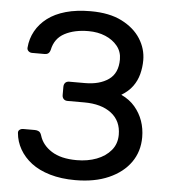

<svg xmlns="http://www.w3.org/2000/svg" viewBox="-52 -757 725 815"><g transform="rotate(5 310.5 -350.0)"><path d="M298 10Q238 10 190.5 -4Q143 -18 111 -42.5Q79 -67 60.5 -99.5Q42 -132 39 -168Q38 -177 44.5 -182Q51 -187 60 -187H110Q119 -187 126.5 -183Q134 -179 138 -166Q150 -126 190 -100.5Q230 -75 297 -75Q344 -75 382 -89.5Q420 -104 443 -131.5Q466 -159 466 -198Q466 -257 423.5 -289.5Q381 -322 308 -322H237Q226 -322 220 -328.5Q214 -335 214 -345V-380Q214 -391 220 -397.5Q226 -404 237 -404H304Q366 -404 404.5 -431Q443 -458 443 -517Q443 -550 423.5 -574Q404 -598 372 -611.5Q340 -625 300 -625Q240 -625 198.5 -603Q157 -581 147 -532Q144 -521 138 -516.5Q132 -512 123 -512H69Q60 -512 53.5 -518Q47 -524 48 -533Q51 -571 69 -603.5Q87 -636 118.5 -660Q150 -684 196 -697Q242 -710 302 -710Q382 -710 435 -683Q488 -656 515 -613.5Q542 -571 542 -522Q542 -492 534.5 -463Q527 -434 509.5 -410Q492 -386 462 -368Q498 -351 520.5 -324.5Q543 -298 554.5 -265.5Q566 -233 566 -196Q566 -135 533.5 -89Q501 -43 441 -16.5Q381 10 298 10Z"/></g></svg>

Font: RubikRegular
Style: Regular
Weight: 400
Designer: Hubert and Fischer
Foundry: Hubert and Fischer
Version: Version 2.300;gftools[0.9.30]